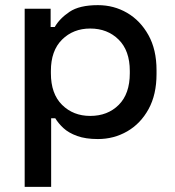

<svg xmlns="http://www.w3.org/2000/svg" viewBox="-20 -527 681 747"><path d="M76 200V-493H177V-422H193Q212 -455 250.5 -481Q289 -507 361 -507Q423 -507 474.5 -477Q526 -447 557.5 -390.5Q589 -334 589 -254V-239Q589 -159 558 -102.5Q527 -46 475 -16Q423 14 361 14Q313 14 280 2Q247 -10 227 -28.5Q207 -47 195 -67H179V200ZM331 -76Q399 -76 442 -119Q485 -162 485 -242V-251Q485 -330 441.5 -373Q398 -416 331 -416Q265 -416 221.5 -373Q178 -330 178 -251V-242Q178 -162 221.5 -119Q265 -76 331 -76Z"/></svg>

Font: Space Grotesk Light Medium
Style: Regular
Weight: 500
Version: Version 2.000